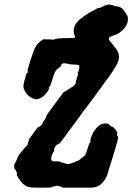

<svg xmlns="http://www.w3.org/2000/svg" viewBox="-20 -821 610 886"><path d="M480 -800H485Q485 -799 490 -799Q495 -799 495 -798.5Q495 -798 497.5 -797.5Q500 -797 500 -797Q500 -797 502 -796.5Q504 -796 507.5 -794Q511 -792 514 -792Q521 -792 524 -791Q526 -791 526.5 -791Q527 -791 531.5 -788.5Q536 -786 536 -787Q536 -787 537 -786.5Q538 -786 539.5 -785Q541 -784 543 -782.5Q545 -781 546.5 -779Q548 -777 550 -775Q556 -768 561 -759Q564 -752 566 -751Q571 -747 570 -729Q570 -719 566 -711Q559 -691 535 -673Q525 -664 508 -659Q489 -652 487 -650Q478 -644 486 -633Q489 -629 499 -617Q522 -589 525 -580Q529 -569 529 -557Q529 -538 512 -511Q506 -502 504 -498Q496 -485 482 -465Q474 -456 471.5 -451.5Q469 -447 463.5 -440.5Q458 -434 453 -426.5Q448 -419 441.5 -410.5Q435 -402 431.5 -397Q428 -392 420 -381Q412 -370 405 -360.5Q398 -351 392 -343.5Q386 -336 382 -330Q378 -324 373 -317.5Q368 -311 365 -308Q356 -295 347 -283Q344 -279 336.5 -268.5Q329 -258 322 -249Q315 -240 302.5 -222.5Q290 -205 287.5 -202.5Q285 -200 283 -196Q281 -192 275 -185Q269 -178 264 -170Q255 -158 253 -158Q250 -158 246 -155Q244 -153 244 -153Q239 -152 235 -145Q229 -135 229 -128Q229 -127 230 -127Q231 -127 230.5 -126Q230 -125 228.5 -122.5Q227 -120 225 -116Q219 -107 218 -102Q215 -88 217 -83Q218 -77 232 -76Q240 -76 240 -76.5Q240 -77 248 -76.5Q256 -76 256 -75Q257 -72 263 -72Q265 -72 265 -71Q265 -70 271 -70Q273 -70 273 -69.5Q273 -69 275 -68.5Q277 -68 283 -66Q289 -64 291 -64Q304 -64 304 -66Q304 -67 306.5 -67Q309 -67 309 -67.5Q309 -68 311 -68L313 -69L315 -70L321 -71Q320 -72 323 -72Q326 -72 327.5 -73Q329 -74 328.5 -75Q328 -76 331 -77Q341 -78 350 -86Q355 -91 361 -95Q367 -99 370 -102Q376 -108 386 -141Q391 -157 392 -159Q393 -161 394 -161Q396 -161 397 -165Q399 -170 397 -171Q396 -172 398 -179Q405 -203 415 -217Q434 -247 460 -251Q480 -253 486 -244Q488 -241 495 -237L499 -236H500Q515 -224 520 -210L522 -204Q521 -205 520 -202Q520 -201 520 -200Q521 -191 523 -192Q524 -192 524.5 -190Q525 -188 525 -185.5Q525 -183 524 -180Q523 -170 518 -156Q516 -149 514.5 -143.5Q513 -138 510.5 -130.5Q508 -123 507.5 -120Q507 -117 503.5 -106Q500 -95 496 -83Q492 -71 489 -60Q481 -35 480 -31Q480 -28 478 -24Q476 -19 474 -12Q466 9 451 24Q444 31 438 35Q428 41 418 43Q406 45 395 45Q388 45 332 45Q266 46 266 43.5Q266 41 260 40Q257 40 257 40Q257 39 248 37L242 36L235 38Q227 40 224 40Q219 42 218 43.5Q217 45 171 45Q131 45 124 44Q113 43 104 39Q95 34 87 28Q75 17 67 4Q55 -16 57 -17Q58 -17 58 -17Q59 -18 58.5 -20Q58 -22 57.5 -24.5Q57 -27 57 -27Q56 -27 55 -30Q54 -35 51 -39L50 -40L49 -38V-35L48 -38Q45 -48 45 -60V-66L46 -63L47 -60L48 -63Q49 -65 50 -69.5Q51 -74 51.5 -74Q52 -74 52 -73.5Q52 -73 52 -73Q54 -75 61 -93Q66 -107 77 -118Q81 -122 87 -130Q93 -138 94.5 -139Q96 -140 98.5 -143Q101 -146 102 -147Q105 -148 106 -151Q106 -153 107 -154.5Q108 -156 107.5 -156.5Q107 -157 108 -159Q110 -162 111 -164Q111 -165 110 -165Q109 -165 111 -167.5Q113 -170 114 -173V-175H112L110 -174L115 -180Q119 -186 138 -212L157 -237V-235Q157 -233 158 -233Q161 -234 164 -239Q166 -241 166 -240Q167 -238 172.5 -245.5Q178 -253 178 -257Q178 -258 184 -266Q193 -278 193 -282Q194 -285 193 -285.5Q192 -286 219 -322Q245 -357 252 -367Q259 -376 268 -388L276 -399L277 -398L278 -397L280 -398Q282 -399 283 -401L285 -402Q286 -401 287.5 -402Q289 -403 290 -405Q291 -407 291.5 -406.5Q292 -406 293.5 -407.5Q295 -409 295.5 -409Q296 -409 297.5 -410.5Q299 -412 299.5 -411.5Q300 -411 300.5 -412Q301 -413 301.5 -412.5Q302 -412 302.5 -413Q303 -414 303.5 -414Q304 -414 305 -415L307 -416L308 -417L309 -418Q310 -418 310.5 -418Q311 -418 312 -419L314 -420Q314 -417 326 -431Q328 -433 328 -435Q331 -441 330 -441V-442V-443Q331 -445 330.5 -445.5Q330 -446 331 -448.5Q332 -451 332.5 -453Q333 -455 333 -455.5Q333 -456 334 -457V-458V-460Q335 -462 335 -462.5Q335 -463 336 -464.5Q337 -466 336.5 -466.5Q336 -467 337 -469Q340 -474 338 -474Q338 -474 339 -476Q343 -482 339 -483L338 -484L339 -486Q345 -496 346 -511V-518L345 -520Q342 -522 326 -523Q296 -524 295 -525.5Q294 -527 287 -528Q283 -529 277 -529Q271 -529 269.5 -528Q268 -527 267 -527Q263 -525 263 -523Q263 -521 263.5 -520Q264 -519 263 -518Q256 -510 243 -501Q238 -497 233.5 -488Q229 -479 219 -446Q211 -421 209 -421Q206 -420 205 -416Q205 -415 205 -415Q205 -415 206 -415Q208 -415 206 -413Q205 -411 205 -409Q203 -402 197 -395Q180 -372 159 -365Q155 -363 148 -363Q141 -363 137 -365Q111 -373 96 -398Q89 -410 88 -423Q88 -435 101 -479Q102 -483 104 -483Q107 -483 108 -488Q110 -495 107 -496Q106 -496 115 -524Q118 -533 120 -541Q135 -586 140 -597Q154 -626 178 -638L182 -640H186Q189 -639 195 -639Q206 -640 212 -639Q227 -637 234 -640Q233 -641 236 -641Q243 -641 243 -642Q243 -643 243 -643L269 -645Q321 -645 324 -647Q326 -647 326 -648Q327 -650 325 -655Q321 -665 320 -675Q319 -699 335 -718Q347 -732 369 -747.5Q391 -763 430 -783L437 -785Q437 -784 439 -784Q441 -784 450 -789Q467 -797 480 -800ZM469 -801V-800Q458 -795 456 -796Q456 -796 458 -797Q460 -798 463 -799Q466 -800 469 -801Z"/></svg>

Font: TT2020 Style B
Style: Italic
Weight: 400
Italic angle: -15°
Version: Version 0.2.000